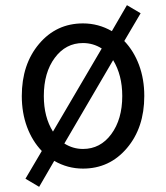

<svg xmlns="http://www.w3.org/2000/svg" viewBox="-20 -640 640 740"><path d="M78.1 48.8 141.1 -58.1Q104.5 -96.2 84.2 -150.6Q64 -205.1 64 -270Q64 -392.1 130.6 -470.9Q197.3 -549.8 299.8 -549.8Q359.4 -549.8 411.1 -520L469.2 -620.1L522 -588.9L459 -481.9Q495.6 -443.8 515.9 -389.4Q536.1 -335 536.1 -270Q536.1 -147.9 469.2 -69.1Q402.3 9.8 299.8 9.8Q240.7 9.8 189 -20L130.9 80.1ZM148.9 -270Q148.9 -189 184.1 -132.8L372.1 -453.1Q338.9 -474.1 299.8 -474.1Q233.4 -474.1 191.2 -417.2Q148.9 -360.4 148.9 -270ZM299.8 -65.9Q366.7 -65.9 408.9 -123Q451.2 -180.2 451.2 -270Q451.2 -350.6 416 -408.2L228 -86.9Q261.2 -65.9 299.8 -65.9Z"/></svg>

Font: CommitMono
Style: Regular
Weight: 400
Monospace: yes
Designer: Eigil Nikolajsen
Foundry: Eigil Nikolajsen
Version: Version 1.143